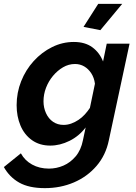

<svg xmlns="http://www.w3.org/2000/svg" viewBox="-70 -750 701 993"><path d="M162 223Q80 223 29.5 194.5Q-21 166 -50 114L38 43Q58 80 96 101Q134 122 183 122Q222 122 258 106.5Q294 91 321.5 58.5Q349 26 359 -25L373 -91Q339 -46 289.5 -21.5Q240 3 190 3Q135 3 95.5 -25Q56 -53 36 -100.5Q16 -148 16 -206Q16 -271 39.5 -330Q63 -389 104.5 -434.5Q146 -480 199.5 -506.5Q253 -533 312 -533Q370 -533 407.5 -505.5Q445 -478 463 -432L482 -524H600L493 -25Q477 53 429 108.5Q381 164 312 193.5Q243 223 162 223ZM259 -104Q279 -104 298.5 -111Q318 -118 336 -130Q354 -142 369 -158.5Q384 -175 395 -192L421 -317Q417 -348 402 -371Q387 -394 365.5 -406.5Q344 -419 318 -419Q285 -419 256 -402Q227 -385 204 -357.5Q181 -330 168 -296Q155 -262 155 -226Q155 -193 168 -164.5Q181 -136 204.5 -120Q228 -104 259 -104ZM449 -594 362 -611 438 -730H562Z"/></svg>

Font: Raleway Thin
Style: Bold Italic
Weight: 700
Italic angle: -12°
Version: Version 4.026